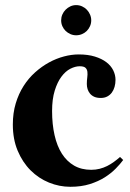

<svg xmlns="http://www.w3.org/2000/svg" viewBox="-20 -718 503 745"><path d="M371.1 -337.9Q356 -337.9 345.7 -342.5Q335.4 -347.2 329.1 -355Q322.8 -362.8 319.8 -372.3Q316.9 -381.8 316.9 -392.1Q316.9 -405.3 318.6 -417.5Q320.3 -429.7 319.1 -439.5Q317.9 -449.2 311.5 -455.1Q305.2 -460.9 289.1 -460.9Q272 -460.9 252.9 -451.2Q233.9 -441.4 218.3 -420.4Q202.6 -399.4 192.4 -366.5Q182.1 -333.5 182.1 -287.1Q182.1 -235.8 191.7 -193.6Q201.2 -151.4 220.2 -121.6Q239.3 -91.8 267.6 -75.4Q295.9 -59.1 334 -59.1Q351.1 -59.1 366.5 -63Q381.8 -66.9 395.5 -73.7Q409.2 -80.6 421.6 -89.6Q434.1 -98.6 445.8 -108.9L458 -97.2Q446.8 -82 429.2 -64Q411.6 -45.9 386.7 -30Q361.8 -14.2 328.6 -3.7Q295.4 6.8 252.9 6.8Q210.4 6.8 170.2 -9.5Q129.9 -25.9 98.6 -57.1Q67.4 -88.4 48.6 -133.1Q29.8 -177.7 29.8 -234.9Q29.8 -279.3 41 -316.7Q52.2 -354 71.5 -384.3Q90.8 -414.6 116.5 -437.5Q142.1 -460.4 170.4 -475.8Q198.7 -491.2 228.3 -499Q257.8 -506.8 285.2 -506.8Q321.3 -506.8 348.1 -498.5Q375 -490.2 392.8 -476.6Q410.6 -462.9 419.4 -445.1Q428.2 -427.2 428.2 -408.2Q428.2 -394 424.6 -381.1Q420.9 -368.2 413.8 -358.6Q406.7 -349.1 396 -343.5Q385.3 -337.9 371.1 -337.9ZM217.3 -639.2Q217.3 -650.9 221.9 -661.6Q226.6 -672.4 234.6 -680.4Q242.7 -688.5 253.2 -693.4Q263.7 -698.2 275.4 -698.2Q287.6 -698.2 298.3 -693.4Q309.1 -688.5 316.9 -680.4Q324.7 -672.4 329.3 -661.6Q334 -650.9 334 -639.2Q334 -627 329.3 -616.5Q324.7 -606 316.9 -598.1Q309.1 -590.3 298.3 -585.7Q287.6 -581.1 275.4 -581.1Q263.7 -581.1 253.2 -585.7Q242.7 -590.3 234.6 -598.1Q226.6 -606 221.9 -616.5Q217.3 -627 217.3 -639.2Z"/></svg>

Font: Berkshire Swash
Style: Regular
Weight: 400
Designer: Astigmatic (AOETI)
Foundry: Astigmatic (AOETI)
Version: Version 1.001